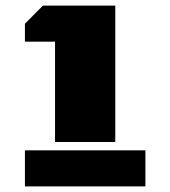

<svg xmlns="http://www.w3.org/2000/svg" viewBox="-20 -668 610 688"><path d="M69.3 -583 133.8 -647.9H393.1V-159.2H177.2V-518.6H69.3ZM69.3 -129.4H501V0H69.3Z"/></svg>

Font: Black Ops One [rus by aLiNcE]
Style: Regular
Weight: 400
Designer: James Grieshaber
Foundry: James Grieshaber
Version: Version 1.002;May 25, 2024;FontCreator 13.0.0.2680 64-bit